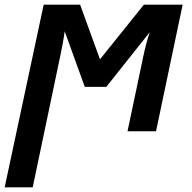

<svg xmlns="http://www.w3.org/2000/svg" viewBox="-49 -562 824 822"><path d="M-29 240H91L210 -327C217 -360 224 -397 228 -428L314 -190H406L592 -424C581 -391 572 -356 565 -323L497 0H619L733 -542H567L379 -308L294 -542H138Z"/></svg>

Font: Noto Sans SemiBold
Style: Italic
Weight: 600
Italic angle: -12°
Designer: Monotype Design Team
Foundry: Monotype Imaging Inc.
Version: Version 2.013